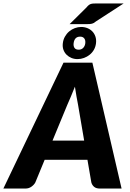

<svg xmlns="http://www.w3.org/2000/svg" viewBox="-66 -1091 754 1111"><path d="M421 -277.5 385.5 -485.5Q381.5 -505 376.8 -531.8Q372 -558.5 367.5 -589.5Q355.5 -558 343.8 -531.2Q332 -504.5 323.5 -484.5L238 -277.5ZM637.5 0H511.5Q490.5 0 478.8 -9.8Q467 -19.5 462.5 -35.5L440 -166.5H192.5L138.5 -35.5Q131.5 -22 116.2 -11Q101 0 81.5 0H-46.5L301.5 -728.5H468.5ZM297.5 -840.5Q300 -862 309.8 -879.2Q319.5 -896.5 334.2 -909Q349 -921.5 367 -928.2Q385 -935 403.5 -935Q423 -935 439.8 -928.2Q456.5 -921.5 468.5 -909Q480.5 -896.5 486.2 -879.2Q492 -862 489.5 -840.5Q487 -820 477.5 -803.2Q468 -786.5 453.2 -774.5Q438.5 -762.5 420.2 -755.8Q402 -749 382.5 -749Q363.5 -749 347.2 -755.8Q331 -762.5 319 -774.5Q307 -786.5 301 -803.2Q295 -820 297.5 -840.5ZM360 -840.5Q358 -824.5 365 -814Q372 -803.5 389.5 -803.5Q405.5 -803.5 415.5 -814Q425.5 -824.5 427.5 -840.5Q429.5 -858.5 421.5 -868.8Q413.5 -879 398 -879Q380.5 -879 371.2 -868.8Q362 -858.5 360 -840.5ZM649.5 -1071 489 -967Q483 -961.5 477.5 -958.5Q472 -955.5 466.5 -954Q461 -952.5 454.8 -952Q448.5 -951.5 440.5 -951.5H337L434.5 -1048Q441 -1056 446.8 -1060.8Q452.5 -1065.5 459 -1067.8Q465.5 -1070 473.5 -1070.5Q481.5 -1071 492 -1071Z"/></svg>

Font: Lato ExtraBold
Style: Italic
Weight: 800
Italic angle: -7°
Designer: Lukasz Dziedzic with Adam Twardoch and Botio Nikoltchev
Foundry: tyPoland Lukasz Dziedzic
Version: Version 2.015; 2015-08-06; http://www.latofonts.com/